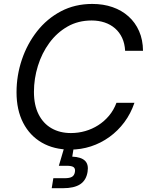

<svg xmlns="http://www.w3.org/2000/svg" viewBox="-20 -758 768 986"><path d="M340.8 10.3Q256.8 10.3 194.8 -25.6Q132.8 -61.5 98.9 -127.4Q64.9 -193.4 64.9 -284.2Q64.9 -370.6 92.3 -451.7Q119.6 -532.7 170.4 -597.4Q221.2 -662.1 293 -700Q364.7 -737.8 454.1 -737.8Q510.7 -737.8 557.9 -721.4Q605 -705.1 639.9 -673.8Q674.8 -642.6 694.3 -598.1Q713.9 -553.7 714.4 -497.1H622.6Q620.6 -534.7 607.2 -563.5Q593.8 -592.3 570.8 -612.3Q547.9 -632.3 517.1 -642.6Q486.3 -652.8 450.7 -652.8Q381.3 -652.8 326.7 -621.6Q272 -590.3 233.4 -537.6Q194.8 -484.9 174.6 -419.4Q154.3 -354 154.3 -286.1Q154.3 -218.3 178.2 -170.9Q202.1 -123.5 244.9 -99.1Q287.6 -74.7 344.2 -74.7Q382.3 -74.7 418 -85Q453.6 -95.2 484.6 -115Q515.6 -134.8 539.8 -163.6Q564 -192.4 578.1 -230H670.4Q651.4 -174.3 618.4 -130.1Q585.4 -85.9 541.7 -54.4Q498 -22.9 447 -6.3Q396 10.3 340.8 10.3ZM245.6 208.5 253.9 157.2H311.5Q337.9 157.2 349.9 149.9Q361.8 142.6 364.7 125.5Q367.7 108.4 358.4 100.8Q349.1 93.3 322.3 93.3H282.2L315.4 -19H361.8L357.9 4.4L351.1 46.4Q396.5 48.3 416.3 67.4Q436 86.4 429.7 124.5Q422.9 167.5 392.1 188Q361.3 208.5 303.7 208.5Z"/></svg>

Font: Inter 18pt
Style: Italic
Weight: 400
Italic angle: -9.3988°
Designer: Rasmus Andersson
Foundry: rsms
Version: Version 4.001;git-66647c0bb